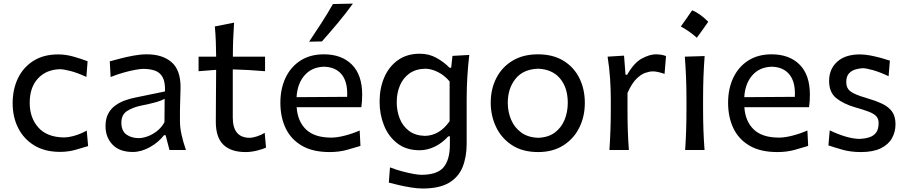

<svg xmlns="http://www.w3.org/2000/svg" viewBox="-20 -846 5117 1083"><path d="M318.8 10.7Q233.4 10.7 173.8 -25.4Q114.3 -61.5 82.8 -123.5Q51.3 -185.5 51.3 -263.7Q51.3 -342.3 81.3 -404.5Q111.3 -466.8 168.7 -502.9Q226.1 -539.1 308.6 -539.1Q352.1 -539.1 397.5 -525.9Q442.9 -512.7 474.1 -500.5L467.3 -412.1Q416.5 -435.5 377.2 -445.6Q337.9 -455.6 317.9 -455.6Q240.7 -453.6 194.1 -403.3Q147.5 -353 147.5 -266.1Q147.5 -182.1 195.8 -127.4Q244.1 -72.8 338.4 -70.8Q366.7 -70.8 400.6 -80.6Q434.6 -90.3 469.2 -109.4L477.1 -22Q447.8 -12.7 406 -1Q364.3 10.7 318.8 10.7Z M729 11.2Q654.3 11.2 614.7 -30.3Q575.2 -71.8 575.2 -134.3Q575.2 -177.7 591.3 -206.5Q607.4 -235.4 633.1 -252.9Q658.7 -270.5 687.5 -280.5Q716.3 -290.5 741.7 -295.4L910.6 -330.1Q912.6 -383.8 897 -411.1Q881.3 -438.5 853 -448Q824.7 -457.5 788.1 -457.5Q773.9 -457.5 744.6 -452.4Q715.3 -447.3 678.5 -437Q641.6 -426.8 604 -411.6L599.1 -500Q624 -506.8 659.7 -516.1Q695.3 -525.4 734.4 -532.5Q773.4 -539.6 808.6 -539.6Q896 -539.6 947.3 -495.6Q998.5 -451.7 998.5 -354Q998.5 -330.1 996.8 -293.7Q995.1 -257.3 995.1 -224.1V-162.6Q995.1 -127 1003.9 -86.7Q1012.7 -46.4 1028.8 0H936L914.1 -83.5H905.3Q874 -43 825.4 -15.9Q776.9 11.2 729 11.2ZM763.2 -66.9Q784.7 -66.9 812 -76.7Q839.4 -86.4 865.2 -106.4Q891.1 -126.5 907.7 -156.7L908.7 -288.6Q900.4 -284.2 887.2 -278.8Q874 -273.4 848.4 -266.6Q822.8 -259.8 777.3 -250.5Q732.4 -241.7 698.5 -220.9Q664.6 -200.2 664.6 -154.8Q664.6 -107.4 692.9 -87.2Q721.2 -66.9 763.2 -66.9Z M1365.2 11.7Q1283.2 11.7 1240.2 -29.5Q1197.3 -70.8 1197.3 -158.7Q1197.3 -238.8 1198.2 -314Q1199.2 -389.2 1199.2 -452.1L1100.1 -444.3V-526.4H1199.2Q1198.7 -571.8 1197.3 -612.5Q1195.8 -653.3 1191.9 -696.8L1300.3 -718.3Q1296.9 -665.5 1295.2 -622.3Q1293.5 -579.1 1293.5 -526.4H1475.1V-444.3Q1430.2 -448.2 1384 -450.9Q1337.9 -453.6 1293 -454.6V-182.6Q1293 -68.8 1388.7 -68.8Q1404.8 -68.8 1429.2 -76.7Q1453.6 -84.5 1473.1 -96.7L1480.5 -13.2Q1463.4 -5.4 1430.4 3.2Q1397.5 11.7 1365.2 11.7Z M1839.4 11.7Q1744.1 11.7 1682.6 -24.2Q1621.1 -60.1 1591.3 -122.8Q1561.5 -185.5 1561.5 -266.1Q1561.5 -345.7 1590.8 -407.5Q1620.1 -469.2 1675 -504.4Q1730 -539.6 1806.6 -539.6Q1907.2 -539.6 1965.1 -481.4Q2022.9 -423.3 2022.9 -312Q2022.9 -272.5 2018.1 -241.2H1653.3Q1658.7 -161.6 1706.3 -115.7Q1753.9 -69.8 1849.1 -69.8Q1880.9 -69.8 1924.1 -80.8Q1967.3 -91.8 2008.8 -109.9L2013.2 -22.9Q1981.9 -13.2 1937.3 -0.7Q1892.6 11.7 1839.4 11.7ZM1938 -299.8Q1942.4 -381.3 1908.4 -424.6Q1874.5 -467.8 1808.1 -469.7Q1738.8 -467.8 1698 -421.1Q1657.2 -374.5 1652.8 -297.9ZM1723.6 -610.8Q1759.8 -664.6 1793.7 -717.3Q1827.6 -770 1857.9 -823.2L1970.7 -825.7Q1931.2 -771 1886.7 -717.8Q1842.3 -664.6 1795.9 -612.3Z M2364.3 217.3Q2334 217.3 2298.1 211.4Q2262.2 205.6 2229 197.8Q2195.8 189.9 2173.3 184.1L2179.7 98.1Q2215.3 111.8 2250.7 121.1Q2286.1 130.4 2314.2 135.3Q2342.3 140.1 2356 140.1Q2446.3 140.1 2481.9 97.7Q2517.6 55.2 2517.6 -30.8V-77.1H2508.8Q2473.1 -38.1 2431.2 -18.3Q2389.2 1.5 2347.2 1.5Q2272 1.5 2221.7 -37.1Q2171.4 -75.7 2146.2 -138.2Q2121.1 -200.7 2121.1 -272.5Q2121.1 -348.6 2147.7 -409.9Q2174.3 -471.2 2225.1 -507.1Q2275.9 -543 2348.1 -543Q2399.9 -543 2442.1 -519.5Q2484.4 -496.1 2515.6 -463.9H2524.9L2532.2 -530.8L2627 -536.1Q2612.3 -410.2 2612.3 -286.6V-36.6Q2612.3 39.6 2589.1 96.7Q2565.9 153.8 2511.7 185.5Q2457.5 217.3 2364.3 217.3ZM2377 -79.6Q2459 -81.1 2516.1 -162.1V-386.7Q2486.8 -421.4 2450 -439.7Q2413.1 -458 2378.4 -458.5Q2324.7 -457 2289.1 -431.4Q2253.4 -405.8 2235.6 -363.3Q2217.8 -320.8 2217.8 -269.5Q2217.8 -220.2 2234.6 -177.5Q2251.5 -134.8 2286.9 -107.9Q2322.3 -81.1 2377 -79.6Z M3015.6 11.7Q2927.7 11.7 2868.2 -27.1Q2808.6 -65.9 2778.3 -129.4Q2748 -192.9 2748 -266.1Q2748 -345.2 2780.3 -407Q2812.5 -468.8 2872.1 -504.2Q2931.6 -539.6 3014.2 -539.6Q3099.1 -539.6 3158.2 -503.4Q3217.3 -467.3 3248 -405.3Q3278.8 -343.3 3278.8 -266.1Q3278.8 -188 3247.1 -125Q3215.3 -62 3156.2 -25.1Q3097.2 11.7 3015.6 11.7ZM3015.6 -68.8Q3072.8 -70.8 3109.6 -98.4Q3146.5 -126 3164.6 -170.2Q3182.6 -214.4 3182.6 -266.1Q3182.6 -351.1 3139.2 -403.1Q3095.7 -455.1 3015.6 -458.5Q2930.7 -455.6 2887.5 -401.1Q2844.2 -346.7 2844.2 -266.1Q2844.2 -215.3 2863 -170.9Q2881.8 -126.5 2919.9 -98.6Q2958 -70.8 3015.6 -68.8Z M3417.5 0Q3421.4 -58.1 3423.3 -112.3Q3425.3 -166.5 3425.3 -231.9V-284.7Q3425.3 -342.8 3421.1 -404.3Q3417 -465.8 3407.2 -526.4L3500 -532.2L3508.3 -424.3H3517.6Q3556.6 -492.7 3600.8 -516.1Q3645 -539.6 3679.2 -539.6Q3693.4 -539.6 3708.3 -537.4Q3723.1 -535.2 3736.8 -529.8L3728.5 -429.2Q3711.9 -435.1 3694.3 -439.2Q3676.8 -443.4 3662.6 -443.4Q3644.5 -443.4 3620.4 -435.3Q3596.2 -427.2 3569.8 -401.4Q3543.5 -375.5 3519.5 -321.8V-227.5Q3519.5 -165.5 3521.2 -111.8Q3522.9 -58.1 3527.3 0Z M3884.2 -787.9Q3926.1 -771.8 3975 -723.4Q3959.4 -700.9 3943.6 -678.6Q3927.7 -656.3 3910.5 -633.2Q3869.7 -669.7 3820.3 -696.6Q3837 -720.2 3852.5 -742.2Q3868.1 -764.3 3884.2 -787.9ZM3844.7 0Q3848.6 -58.1 3850.3 -112.3Q3852.1 -166.5 3852.1 -231.9V-284.7Q3852.1 -356 3849.6 -412.4Q3847.2 -468.8 3842.8 -526.4L3954.6 -529.8Q3950.2 -470.7 3948 -414.1Q3945.8 -357.4 3945.8 -284.7V-231.9Q3945.8 -166.5 3947.8 -112.3Q3949.7 -58.1 3954.1 0Z M4364.7 11.7Q4269.5 11.7 4208 -24.2Q4146.5 -60.1 4116.7 -122.8Q4086.9 -185.5 4086.9 -266.1Q4086.9 -345.7 4116.2 -407.5Q4145.5 -469.2 4200.4 -504.4Q4255.4 -539.6 4332 -539.6Q4432.6 -539.6 4490.5 -481.4Q4548.3 -423.3 4548.3 -312Q4548.3 -272.5 4543.5 -241.2H4178.7Q4184.1 -161.6 4231.7 -115.7Q4279.3 -69.8 4374.5 -69.8Q4406.2 -69.8 4449.5 -80.8Q4492.7 -91.8 4534.2 -109.9L4538.6 -22.9Q4507.3 -13.2 4462.6 -0.7Q4418 11.7 4364.7 11.7ZM4463.4 -299.8Q4467.8 -381.3 4433.8 -424.6Q4399.9 -467.8 4333.5 -469.7Q4264.2 -467.8 4223.4 -421.1Q4182.6 -374.5 4178.2 -297.9Z M4835.9 11.7Q4777.8 11.7 4731.2 -1.7Q4684.6 -15.1 4652.8 -25.9L4660.2 -110.8Q4704.1 -89.4 4749 -75.9Q4793.9 -62.5 4831.1 -62.5Q4859.4 -64 4883.3 -71.5Q4907.2 -79.1 4921.6 -97.9Q4936 -116.7 4936 -151.9Q4936 -175.3 4923.3 -189.7Q4910.6 -204.1 4881.3 -215.6Q4852.1 -227.1 4801.8 -241.2Q4737.8 -259.8 4697.3 -292.2Q4656.7 -324.7 4656.7 -389.6Q4656.7 -456.5 4702.4 -497.8Q4748 -539.1 4830.1 -539.1Q4858.4 -539.1 4889.9 -533Q4921.4 -526.9 4950.4 -518.8Q4979.5 -510.7 4999.5 -503.9L4992.2 -416Q4944.3 -439 4904.8 -450.2Q4865.2 -461.4 4846.2 -461.4Q4828.1 -460.4 4806.4 -454.6Q4784.7 -448.7 4769 -432.1Q4753.4 -415.5 4753.4 -382.3Q4753.4 -348.1 4778.3 -329.8Q4803.2 -311.5 4863.8 -294.4Q4917 -278.8 4954.3 -261.5Q4991.7 -244.1 5011.5 -217Q5031.2 -189.9 5031.2 -145Q5031.2 -101.6 5011 -65.9Q4990.7 -30.3 4947.8 -9.3Q4904.8 11.7 4835.9 11.7Z"/></svg>

Font: Pinar Medium
Style: Regular
Weight: 500
Designer: Amin Abedi
Version: Version 3.000